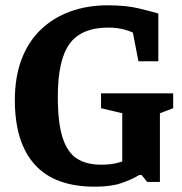

<svg xmlns="http://www.w3.org/2000/svg" viewBox="-20 -686 688 724"><path d="M338 18Q186 18 111 -65.5Q36 -149 36 -308Q36 -395 61 -461.5Q86 -528 133 -573.5Q180 -619 244.5 -642.5Q309 -666 386 -666Q454 -666 500.5 -655Q547 -644 577 -635V-455H502L481 -563Q462 -572 438.5 -577Q415 -582 389 -582Q287 -582 242.5 -521Q198 -460 198 -322Q198 -223 216 -167Q234 -111 270 -88Q306 -65 361 -65Q378 -65 393 -66.5Q408 -68 420 -71Q432 -74 441 -77V-259L361 -278V-334H633V-278L583 -259V0H535L514 -26H505Q477 -9 437.5 4.5Q398 18 338 18Z"/></svg>

Font: Faustina Light
Style: Bold
Weight: 700
Version: Version 1.200